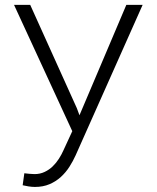

<svg xmlns="http://www.w3.org/2000/svg" viewBox="-20 -548 640 782"><path d="M293 -107.4 303.7 -78.6 494.6 -528.3H561L288.1 84.5Q277.3 108.4 262.7 131.3Q248 154.3 228 172.6Q208 190.9 181.9 202.1Q155.8 213.4 122.1 213.4Q110.4 213.4 96.2 211.2Q82 209 72.3 206.5L79.1 157.7Q87.4 158.7 99.9 159.9Q112.3 161.1 120.6 161.1Q143.1 161.1 161.6 152.3Q180.2 143.6 194.6 129.6Q209 115.7 220 98.4Q231 81.1 238.3 64.5L274.4 -13.7L37.1 -528.3H103Z"/></svg>

Font: TypoPRO Roboto Mono
Style: Regular
Weight: 300
Designer: Google
Version: Version 2.000986; 2015; ttfautohint (v1.3)